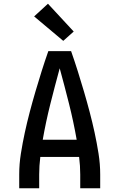

<svg xmlns="http://www.w3.org/2000/svg" viewBox="-20 -1009 640 1029"><path d="M83 0V-74Q83 -130 92 -186.5Q101 -243 113 -298.5Q125 -354 139.5 -409Q154 -464 170 -518.5Q186 -573 203 -627Q220 -681 239 -735H361Q380 -681 397 -627Q414 -573 430 -518.5Q446 -464 460.5 -409Q475 -354 487 -298.5Q499 -243 508 -186.5Q517 -130 517 -74V0H410V-74Q410 -97 408.5 -120.5Q407 -144 404 -168H196Q193 -144 191.5 -120.5Q190 -97 190 -74V0ZM391 -260Q374 -357 350 -452.5Q326 -548 300 -643Q274 -548 250 -452.5Q226 -357 209 -260ZM319 -790 163 -921 237 -989 375 -840Z"/></svg>

Font: Zed Mono Semibold Extended
Style: Regular
Weight: 600
Width: 7
Monospace: yes
Designer: Belleve Invis
Foundry: Belleve Invis
Version: Version 1.0.0; ttfautohint (v1.8.4)